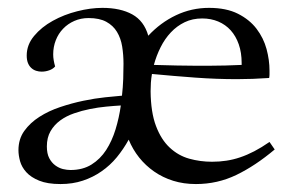

<svg xmlns="http://www.w3.org/2000/svg" viewBox="-20 -458 749 488"><path d="M582 -256.8Q530.3 -256.8 476.8 -260.7Q423.3 -264.6 366.2 -270Q364.3 -258.8 363.5 -247.8Q362.8 -236.8 362.8 -226.1Q363.3 -172.4 376.5 -137.7Q389.6 -103 411.4 -82.8Q433.1 -62.5 460.9 -54.7Q488.8 -46.9 519 -46.9Q538.1 -46.9 555.4 -49.6Q572.8 -52.2 590.3 -58.1Q607.9 -64 626.2 -73.5Q644.5 -83 665 -97.2L678.2 -78.1Q628.9 -36.6 580.8 -13.4Q532.7 9.8 478 9.8Q446.8 9.8 420.2 1.5Q393.6 -6.8 371.8 -22Q350.1 -37.1 333.7 -57.6Q317.4 -78.1 307.1 -103Q293.9 -79.1 276.9 -58.3Q259.8 -37.6 238 -22.5Q216.3 -7.3 190.4 1.2Q164.6 9.8 133.8 9.8Q100.6 9.8 79.6 1.2Q58.6 -7.3 46.9 -20.3Q35.2 -33.2 31 -48.3Q26.9 -63.5 26.9 -76.2Q26.9 -104.5 41.7 -125.2Q56.6 -146 80.3 -161.1Q104 -176.3 133.3 -186Q162.6 -195.8 191.9 -201.9Q221.2 -208 247.3 -210.7Q273.4 -213.4 290 -214.8Q292.5 -236.8 293.2 -257.3Q293.9 -277.8 293.9 -295.9Q293.9 -318.8 290.5 -339.8Q287.1 -360.8 277.3 -377Q267.6 -393.1 250.2 -402.6Q232.9 -412.1 205.1 -412.1Q185.5 -412.1 168.9 -404.8Q152.3 -397.5 140.4 -385Q128.4 -372.6 121.8 -355.7Q115.2 -338.9 115.2 -319.8Q115.2 -312.5 116.5 -304.9Q117.7 -297.4 120.1 -289.1Q114.7 -282.7 105.2 -279.3Q95.7 -275.9 85.9 -275.9Q78.6 -275.9 71.8 -278.1Q64.9 -280.3 59.6 -285.2Q54.2 -290 51 -297.9Q47.9 -305.7 47.9 -316.9Q47.9 -344.2 66.7 -366.7Q85.4 -389.2 114 -405Q142.6 -420.9 176.3 -429.4Q210 -438 240.2 -438Q286.1 -438 316.2 -421.4Q346.2 -404.8 356.9 -367.2Q387.7 -400.4 427.2 -419.2Q466.8 -438 511.2 -438Q555.2 -438 584.7 -423.1Q614.3 -408.2 632.1 -384.8Q649.9 -361.3 657.5 -333.3Q665 -305.2 665 -278.8Q665 -273.4 665 -269Q665 -264.6 664.1 -259.8Q622.1 -256.8 582 -256.8ZM159.2 -25.9Q190.4 -25.9 212.6 -39.8Q234.9 -53.7 249.8 -76.7Q264.6 -99.6 273.7 -129.2Q282.7 -158.7 287.1 -189.9Q270.5 -189 250 -187Q229.5 -185.1 208.7 -180.9Q188 -176.8 168.2 -169.9Q148.4 -163.1 133.1 -151.9Q117.7 -140.6 108.4 -124.5Q99.1 -108.4 99.1 -85.9Q99.1 -67.4 105.2 -55.9Q111.3 -44.4 120.6 -37.6Q129.9 -30.8 140.1 -28.3Q150.4 -25.9 159.2 -25.9ZM494.1 -411.1Q469.2 -411.1 449.5 -401.6Q429.7 -392.1 414.3 -375.7Q398.9 -359.4 388.2 -337.9Q377.4 -316.4 371.1 -293Q405.8 -292 429.7 -291.5Q453.6 -291 470.2 -291H518.1Q535.2 -291 553 -291.5Q570.8 -292 594.2 -293V-297.9Q594.2 -324.2 586.9 -345.2Q579.6 -366.2 566.4 -380.9Q553.2 -395.5 534.7 -403.3Q516.1 -411.1 494.1 -411.1Z"/></svg>

Font: Simonetta
Style: Regular
Weight: 400
Designer: Gayaneh Bagdasaryan
Foundry: BrownFox
Version: Version 1.001